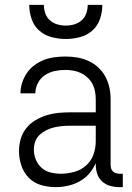

<svg xmlns="http://www.w3.org/2000/svg" viewBox="-20 -760 540 788"><path d="M208 8Q178 8 148.5 -0.5Q119 -9 98 -30.5Q77 -52 67.5 -81Q58 -110 58 -140Q58 -165 65 -189.5Q72 -214 87.5 -233.5Q103 -253 124.5 -266Q146 -279 170 -286.5Q194 -294 218.5 -296.5Q243 -299 268 -299H373V-352Q373 -368 370 -384.5Q367 -401 359.5 -415.5Q352 -430 339.5 -441.5Q327 -453 312.5 -460Q298 -467 281.5 -470Q265 -473 248 -473Q226 -473 204.5 -468.5Q183 -464 164.5 -451.5Q146 -439 135.5 -419Q125 -399 125 -377H64Q64 -399 71 -420.5Q78 -442 90.5 -460.5Q103 -479 121.5 -492.5Q140 -506 160.5 -514Q181 -522 203.5 -525Q226 -528 248 -528Q273 -528 297 -524Q321 -520 343 -510Q365 -500 383 -483.5Q401 -467 412.5 -445.5Q424 -424 429 -400Q434 -376 434 -352V-84Q434 -76 436 -69Q438 -62 443 -57Q448 -52 455.5 -49.5Q463 -47 470 -47H484V8H470Q451 8 432.5 3Q414 -2 399.5 -15Q385 -28 379 -46.5Q373 -65 373 -84V-91Q363 -67 346 -47.5Q329 -28 306.5 -15.5Q284 -3 258.5 2.5Q233 8 208 8ZM230 -47Q257 -47 284.5 -54.5Q312 -62 333 -80.5Q354 -99 363.5 -125.5Q373 -152 373 -180V-244H268Q252 -244 235 -242.5Q218 -241 201.5 -237Q185 -233 170 -225.5Q155 -218 142.5 -206.5Q130 -195 124.5 -179Q119 -163 119 -146Q119 -125 127 -105Q135 -85 151 -71Q167 -57 188 -52Q209 -47 230 -47ZM250 -600Q221 -600 192 -607.5Q163 -615 141 -634.5Q119 -654 109.5 -682.5Q100 -711 100 -740H160Q160 -722 166 -705Q172 -688 185 -676.5Q198 -665 215 -660Q232 -655 250 -655Q268 -655 285 -660Q302 -665 315 -676.5Q328 -688 334 -705Q340 -722 340 -740H400Q400 -711 390.5 -682.5Q381 -654 359 -634.5Q337 -615 308 -607.5Q279 -600 250 -600Z"/></svg>

Font: Iosevka SS18 Light
Style: Regular
Weight: 300
Monospace: yes
Designer: Belleve Invis
Foundry: Belleve Invis
Version: Version 25.1.1; ttfautohint (v1.8.4)